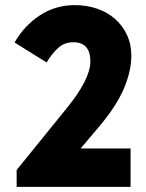

<svg xmlns="http://www.w3.org/2000/svg" viewBox="-20 -730 570 750"><path d="M45 -66 238 -304Q333 -420 333 -490Q333 -565 266 -565Q232 -565 207.5 -543Q183 -521 162 -486L37 -564Q74 -629 135 -669.5Q196 -710 272 -710Q319 -710 359.5 -696Q400 -682 429.5 -656Q459 -630 476 -593.5Q493 -557 493 -512Q493 -454 465 -386.5Q437 -319 371 -240L295 -150H490V0H45Z"/></svg>

Font: Tilda Sans Black
Style: Regular
Weight: 900
Designer: ParaType Ltd
Foundry: ParaType Ltd
Version: Version 1.009